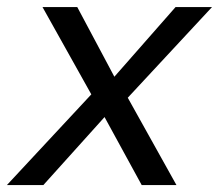

<svg xmlns="http://www.w3.org/2000/svg" viewBox="-77 -533 631 553"><path d="M186 -261.2 45.4 -512.7H145.5L252.4 -312L428.7 -512.7H533.7L291 -251.5L431.2 0H331.1L224.1 -195.8L47.9 0H-57.1Z"/></svg>

Font: Sansation
Style: Italic
Weight: 400
Designer: Bernd Montag
Version: Version 1.301